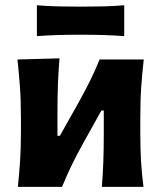

<svg xmlns="http://www.w3.org/2000/svg" viewBox="-20 -732 631 752"><path d="M50 0Q55.5 -53.5 58.8 -103.8Q62 -154 62 -216V-266Q62 -340.5 58 -393Q54 -445.5 48.5 -499L213 -503.5Q209 -453.5 207 -404.5Q205 -355.5 205 -286.5V-200H214.5L287.5 -330Q311.5 -373 332.5 -415.2Q353.5 -457.5 370 -499H543Q537 -445.5 533.2 -393Q529.5 -340.5 529.5 -266V-216Q529.5 -154 532.2 -103.8Q535 -53.5 542 0H379Q383 -52 384.8 -101Q386.5 -150 386.5 -211V-299H377L305.5 -170.5Q256.5 -83 223 0ZM124.5 -590.5V-711.5Q163 -708 206 -707Q249 -706 295.5 -706Q342 -706 385 -707Q428 -708 466.5 -711.5V-590.5Q428 -593.5 385 -594.8Q342 -596 295.5 -596Q249 -596 206 -594.8Q163 -593.5 124.5 -590.5Z"/></svg>

Font: Commissioner Flair
Style: Bold
Weight: 700
Designer: Kostas Bartsokas
Foundry: Kostas Bartsokas
Version: Version 1.000; ttfautohint (v1.8.3)